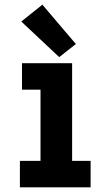

<svg xmlns="http://www.w3.org/2000/svg" viewBox="-20 -800 472 820"><path d="M65 0H367V-113H288V-530H74V-417H153V-113H65ZM233 -556 304 -612 161 -780 71 -708Z"/></svg>

Font: Iosevka Sparkle Extrabold
Style: Regular
Weight: 800
Designer: Belleve Invis
Foundry: Belleve Invis
Version: Version 4.5.0; ttfautohint (v1.8.3)